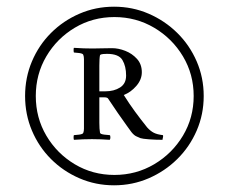

<svg xmlns="http://www.w3.org/2000/svg" viewBox="-20 -684 683 574"><path d="M55 -397Q55 -452 75.5 -500.5Q96 -549 132.5 -585.5Q169 -622 217.5 -643Q266 -664 321 -664Q376 -664 424.5 -643Q473 -622 510 -585.5Q547 -549 568 -500.5Q589 -452 589 -397Q589 -342 568 -293.5Q547 -245 510 -208.5Q473 -172 424.5 -151Q376 -130 321 -130Q266 -130 217.5 -151Q169 -172 132.5 -208.5Q96 -245 75.5 -293.5Q55 -342 55 -397ZM87 -397Q87 -332 118.5 -278.5Q150 -225 203.5 -193Q257 -161 322 -161Q387 -161 441 -193Q495 -225 527 -278.5Q559 -332 559 -397Q559 -462 527 -515.5Q495 -569 441 -601Q387 -633 322 -633Q257 -633 203.5 -601Q150 -569 118.5 -515.5Q87 -462 87 -397ZM315 -540Q334 -540 354.5 -532Q375 -524 389.5 -508Q404 -492 404 -468Q404 -446 387.5 -427Q371 -408 350 -400Q367 -373 383.5 -350.5Q400 -328 420 -303Q430 -292 440 -287Q450 -282 467 -280Q468 -279 467.5 -275Q467 -271 466 -268Q466 -266 466 -266Q445 -266 425.5 -267.5Q406 -269 400 -271Q396 -273 388.5 -276Q381 -279 373 -289Q370 -293 358.5 -309Q347 -325 332 -346.5Q317 -368 304 -388Q302 -393 292 -393H277V-317Q277 -308 277.5 -300Q278 -292 279 -287Q280 -283 292 -281.5Q304 -280 308 -280Q310 -279 310 -273.5Q310 -268 308 -266Q295 -267 281 -267.5Q267 -268 255 -268Q243 -268 228.5 -267.5Q214 -267 201 -266Q200 -268 200 -273.5Q200 -279 201 -280Q205 -280 216.5 -281.5Q228 -283 229 -287Q231 -292 231 -299.5Q231 -307 231 -317V-490Q231 -499 231 -507Q231 -515 229 -520Q228 -524 216.5 -525.5Q205 -527 201 -527Q200 -529 200 -534.5Q200 -540 201 -541Q214 -540 229.5 -539.5Q245 -539 257 -539Q269 -539 283 -539.5Q297 -540 315 -540ZM357 -458Q357 -486 346 -504.5Q335 -523 300 -523Q296 -523 288.5 -522.5Q281 -522 279 -519Q278 -515 277.5 -506.5Q277 -498 277 -488V-411H295Q321 -411 339 -422.5Q357 -434 357 -458Z"/></svg>

Font: Amiri
Style: Bold Italic
Weight: 700
Italic angle: 10°
Designer: Khaled Hosny
Version: Version 0.113